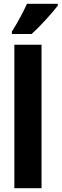

<svg xmlns="http://www.w3.org/2000/svg" viewBox="-20 -997 326 1017"><path d="M286 -967V-977H123C102 -932 77 -883 43 -830V-817H148C196 -861 259 -931 286 -967ZM200 0V-760H56V0Z"/></svg>

Font: Noto Sans Gurmukhi UI ExtraCondensed ExtraBold
Style: Regular
Weight: 800
Width: 2
Designer: Jelle Bosma - Monotype Design Team
Foundry: Monotype Imaging Inc.
Version: Version 2.004